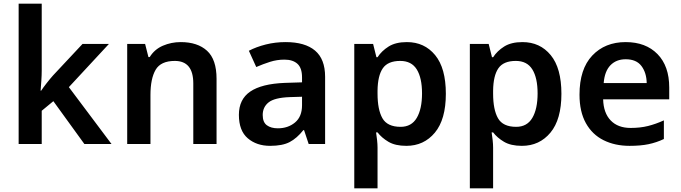

<svg xmlns="http://www.w3.org/2000/svg" viewBox="-20 -780 3691 1040"><path d="M206 -399Q206 -373 204 -344Q202 -315 200 -289H203Q215 -307 233 -330Q251 -353 267 -371L427 -542H570L353 -308L584 0H437L269 -232L206 -180V0H81V-760H206Z M959 -552Q1050 -552 1101.5 -505Q1153 -458 1153 -353V0H1027V-328Q1027 -450 927 -450Q851 -450 823 -402Q795 -354 795 -265V0H669V-542H766L784 -471H791Q817 -513 862.5 -532.5Q908 -552 959 -552Z M1527 -552Q1632 -552 1686.5 -506Q1741 -460 1741 -364V0H1652L1627 -75H1623Q1588 -31 1549 -10.5Q1510 10 1443 10Q1370 10 1322 -31Q1274 -72 1274 -158Q1274 -242 1335.5 -284Q1397 -326 1522 -331L1616 -334V-361Q1616 -412 1591 -434.5Q1566 -457 1521 -457Q1480 -457 1442.5 -445Q1405 -433 1368 -417L1328 -505Q1368 -526 1419.5 -539Q1471 -552 1527 -552ZM1550 -254Q1467 -251 1435 -225.5Q1403 -200 1403 -157Q1403 -118 1425.5 -101.5Q1448 -85 1485 -85Q1540 -85 1578 -116.5Q1616 -148 1616 -210V-256Z M2184 -552Q2279 -552 2337 -481.5Q2395 -411 2395 -272Q2395 -133 2335.5 -61.5Q2276 10 2181 10Q2121 10 2084 -12Q2047 -34 2025 -63H2017Q2020 -44 2022.5 -21.5Q2025 1 2025 20V240H1899V-542H2001L2019 -470H2025Q2047 -504 2085 -528Q2123 -552 2184 -552ZM2148 -450Q2081 -450 2053.5 -410Q2026 -370 2025 -289V-273Q2025 -186 2051.5 -139.5Q2078 -93 2150 -93Q2209 -93 2237.5 -141.5Q2266 -190 2266 -274Q2266 -358 2237.5 -404Q2209 -450 2148 -450Z M2810 -552Q2905 -552 2963 -481.5Q3021 -411 3021 -272Q3021 -133 2961.5 -61.5Q2902 10 2807 10Q2747 10 2710 -12Q2673 -34 2651 -63H2643Q2646 -44 2648.5 -21.5Q2651 1 2651 20V240H2525V-542H2627L2645 -470H2651Q2673 -504 2711 -528Q2749 -552 2810 -552ZM2774 -450Q2707 -450 2679.5 -410Q2652 -370 2651 -289V-273Q2651 -186 2677.5 -139.5Q2704 -93 2776 -93Q2835 -93 2863.5 -141.5Q2892 -190 2892 -274Q2892 -358 2863.5 -404Q2835 -450 2774 -450Z M3369 -552Q3478 -552 3541.5 -487Q3605 -422 3605 -306V-242H3247Q3249 -168 3288 -127.5Q3327 -87 3396 -87Q3448 -87 3490 -97.5Q3532 -108 3576 -128V-27Q3536 -8 3493 1Q3450 10 3390 10Q3311 10 3249.5 -20.5Q3188 -51 3153.5 -113Q3119 -175 3119 -267Q3119 -406 3188 -479Q3257 -552 3369 -552ZM3369 -459Q3318 -459 3286.5 -426.5Q3255 -394 3250 -330H3483Q3482 -386 3454.5 -422.5Q3427 -459 3369 -459Z"/></svg>

Font: Noto Sans Tamil SemiBold
Style: Regular
Weight: 600
Designer: Jelle Bosma - Monotype Design Team
Foundry: Monotype Imaging Inc.
Version: Version 2.004; ttfautohint (v1.8.4.7-5d5b)